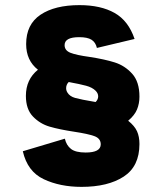

<svg xmlns="http://www.w3.org/2000/svg" viewBox="-20 -720 607 749"><path d="M69 -130 233 -179Q239 -153 257 -139Q275 -125 314 -125Q373 -125 373 -157Q373 -180 348 -189Q323 -198 270 -206Q211 -215 173.5 -226Q136 -237 108.5 -265.5Q81 -294 81 -346Q81 -410 128 -448Q82 -484 82 -548Q82 -625 138 -662.5Q194 -700 290 -700Q373 -700 427 -669.5Q481 -639 505 -568L358 -533Q353 -555 337 -565Q321 -575 289 -575Q232 -575 232 -544Q232 -523 255 -514Q278 -505 329 -498Q388 -489 427.5 -476.5Q467 -464 495.5 -432.5Q524 -401 524 -343Q524 -316 514.5 -293Q505 -270 480 -249Q505 -229 514.5 -208Q524 -187 524 -158Q524 -71 462.5 -31Q401 9 298 9Q214 9 150.5 -21Q87 -51 69 -130ZM363 -344Q363 -356 353 -366Q340 -379 316 -385.5Q292 -392 248 -400Q238 -390 238 -376Q238 -367 243 -359Q252 -344 273 -338Q294 -332 353 -322Q363 -332 363 -344Z"/></svg>

Font: Decalotype Black
Style: Regular
Weight: 900
Designer: Alfredo Marco Pradil
Foundry: Alfredo Marco Pradil
Version: Version 1.0